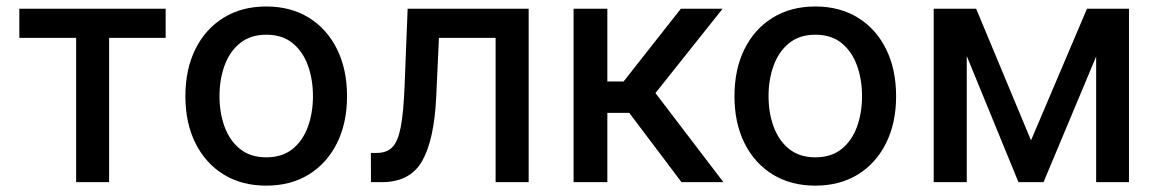

<svg xmlns="http://www.w3.org/2000/svg" viewBox="-20 -573 3642 604"><path d="M40.8 -453.8V-545.5H501.1V-453.8H323.2V0H219.5V-453.8Z M817.5 11Q740.8 11 683.6 -24.1Q626.4 -59.3 594.8 -122.7Q563.2 -186.1 563.2 -270.2Q563.2 -355.1 594.8 -418.7Q626.4 -482.2 683.6 -517.4Q740.8 -552.6 817.5 -552.6Q894.5 -552.6 951.5 -517.4Q1008.5 -482.2 1040.1 -418.7Q1071.7 -355.1 1071.7 -270.2Q1071.7 -186.1 1040.1 -122.7Q1008.5 -59.3 951.5 -24.1Q894.5 11 817.5 11ZM817.8 -78.1Q867.9 -78.1 900.4 -104.4Q932.9 -130.7 948.7 -174.5Q964.5 -218.4 964.5 -270.6Q964.5 -322.8 948.7 -366.8Q932.9 -410.9 900.4 -437.3Q867.9 -463.8 817.8 -463.8Q767.8 -463.8 735.1 -437.3Q702.4 -410.9 686.4 -366.8Q670.5 -322.8 670.5 -270.6Q670.5 -218.4 686.4 -174.5Q702.4 -130.7 735.1 -104.4Q767.8 -78.1 817.8 -78.1Z M1147 0 1146.7 -92H1166.2Q1196.7 -92 1214.3 -109.9Q1231.9 -127.8 1240.8 -173.8Q1249.6 -219.8 1252.8 -304L1262.4 -545.5H1643.1V0H1539.1V-453.8H1360.8L1352.3 -268.5Q1345.9 -133.2 1308.1 -66.6Q1270.2 0 1181.1 0Z M1784.4 0V-545.5H1890.6V-316.8H1941.8L2121.8 -545.5H2253.2L2041.9 -280.2L2255.7 0H2123.9L1959.5 -218H1890.6V0Z M2544.7 11Q2468 11 2410.9 -24.1Q2353.7 -59.3 2322.1 -122.7Q2290.5 -186.1 2290.5 -270.2Q2290.5 -355.1 2322.1 -418.7Q2353.7 -482.2 2410.9 -517.4Q2468 -552.6 2544.7 -552.6Q2621.8 -552.6 2678.8 -517.4Q2735.8 -482.2 2767.4 -418.7Q2799 -355.1 2799 -270.2Q2799 -186.1 2767.4 -122.7Q2735.8 -59.3 2678.8 -24.1Q2621.8 11 2544.7 11ZM2545.1 -78.1Q2595.2 -78.1 2627.7 -104.4Q2660.2 -130.7 2676 -174.5Q2691.8 -218.4 2691.8 -270.6Q2691.8 -322.8 2676 -366.8Q2660.2 -410.9 2627.7 -437.3Q2595.2 -463.8 2545.1 -463.8Q2495 -463.8 2462.4 -437.3Q2429.7 -410.9 2413.7 -366.8Q2397.7 -322.8 2397.7 -270.6Q2397.7 -218.4 2413.7 -174.5Q2429.7 -130.7 2462.4 -104.4Q2495 -78.1 2545.1 -78.1Z M3223.4 -131.4 3399.5 -545.5H3531.6V0H3428.3V-395.2L3262.8 0H3183.9L3021.3 -396.7V0H2917.3V-545.5H3050.8Z"/></svg>

Font: Inter UI Medium
Style: Regular
Weight: 500
Designer: Rasmus Andersson
Foundry: rsms
Version: 3.2;8d6f07862